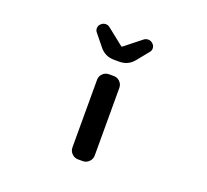

<svg xmlns="http://www.w3.org/2000/svg" viewBox="-140 -1015 1280 1186"><g transform="rotate(20 500.0 -422.0)"><path d="M485.4 0Q461.9 0 444.8 -17.1Q427.7 -34.2 427.7 -57.6V-502Q427.7 -526.4 444.8 -543Q461.9 -559.6 485.4 -559.6H516.6Q540 -559.6 557.1 -543Q574.2 -526.4 574.2 -502V-57.6Q574.2 -34.2 557.1 -17.1Q540 0 516.6 0ZM483.4 -654.3Q425.8 -654.3 389.6 -698.2L327.1 -775.4Q317.4 -786.1 317.4 -800.8Q317.4 -819.3 331.1 -831.1Q342.8 -842.8 359.4 -843.8Q360.4 -843.8 361.3 -843.8Q377 -843.8 388.7 -834L497.1 -748Q499 -747.1 501 -747.1Q502.9 -747.1 503.9 -748L612.3 -834Q625 -843.8 640.6 -843.8Q641.6 -843.8 642.6 -843.8Q659.2 -842.8 670.9 -831.1Q684.6 -819.3 684.6 -800.8Q684.6 -786.1 674.8 -775.4L612.3 -698.2Q576.2 -654.3 518.6 -654.3Z"/></g></svg>

Font: Gen Jyuu Gothic Monospace Bold
Style: Bold
Weight: 700
Designer: [Source Han Sans]
Ryoko NISHIZUKA  (kana & ideographs); Paul D. Hunt (Latin, Greek & Cyrillic); Wenlong ZHANG  (bopomofo
Version: Version 1.002.20150607